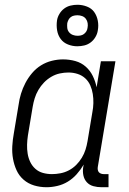

<svg xmlns="http://www.w3.org/2000/svg" viewBox="-20 -777 540 805"><path d="M175 8Q148 8 123 0.5Q98 -7 79 -23.5Q60 -40 49.5 -63Q39 -86 34.5 -111.5Q30 -137 31.5 -164Q33 -191 38 -218L58 -338Q61 -361 68 -384Q75 -407 86.5 -429Q98 -451 114.5 -470.5Q131 -490 152 -503Q173 -516 197 -522Q221 -528 244 -528Q271 -528 296 -521Q321 -514 339.5 -497.5Q358 -481 369 -458.5Q380 -436 385 -411L403 -520H464L390 -77Q389 -71 390 -65Q391 -59 394.5 -55Q398 -51 403.5 -49Q409 -47 415 -47H435V8H406Q388 8 371.5 3.5Q355 -1 344 -13Q333 -25 329.5 -42Q326 -59 329 -77L331 -87Q318 -65 301.5 -46.5Q285 -28 264.5 -15.5Q244 -3 220.5 2.5Q197 8 175 8ZM198 -47Q215 -47 233.5 -50.5Q252 -54 269 -63Q286 -72 299.5 -85.5Q313 -99 323 -115.5Q333 -132 338.5 -149.5Q344 -167 347 -185L367 -305Q371 -325 371.5 -344.5Q372 -364 369 -383Q366 -402 358.5 -419Q351 -436 337.5 -448.5Q324 -461 305.5 -467Q287 -473 267 -473Q249 -473 230.5 -469Q212 -465 195 -455Q178 -445 164.5 -431Q151 -417 141 -400Q131 -383 125.5 -365Q120 -347 117 -329L97 -209Q94 -189 93.5 -170Q93 -151 96 -132.5Q99 -114 107 -97.5Q115 -81 128.5 -69Q142 -57 160 -52Q178 -47 198 -47ZM304 -583Q284 -583 265 -590.5Q246 -598 234.5 -613.5Q223 -629 219.5 -649.5Q216 -670 219 -691Q221 -705 229 -718.5Q237 -732 249 -741Q261 -750 275.5 -753.5Q290 -757 305 -757Q325 -757 344.5 -749.5Q364 -742 375 -726.5Q386 -711 390 -690.5Q394 -670 390 -649Q388 -635 380 -621.5Q372 -608 360 -599Q348 -590 333.5 -586.5Q319 -583 304 -583ZM305 -627Q312 -627 319 -628.5Q326 -630 332 -634.5Q338 -639 342 -645.5Q346 -652 347 -660Q349 -670 347.5 -680Q346 -690 340 -698Q334 -706 324.5 -709.5Q315 -713 305 -713Q298 -713 290.5 -711.5Q283 -710 277 -705.5Q271 -701 267.5 -694.5Q264 -688 262 -680Q261 -670 262 -660Q263 -650 269.5 -642Q276 -634 285.5 -630.5Q295 -627 305 -627Z"/></svg>

Font: Iosevka Light
Style: Italic
Weight: 300
Italic angle: -9°
Monospace: yes
Designer: Belleve Invis
Foundry: Belleve Invis
Version: Version 32.5.0; ttfautohint (v1.8.4)